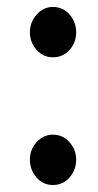

<svg xmlns="http://www.w3.org/2000/svg" viewBox="-20 -526 283 555"><path d="M132.8 -360.4Q104.5 -360.4 85.4 -382.3Q66.4 -404.3 66.4 -432.6Q66.4 -461.9 85.9 -483.9Q105.5 -505.9 132.8 -505.9Q162.1 -505.9 181.2 -483.9Q200.2 -461.9 200.2 -432.6Q200.2 -403.3 181.2 -381.8Q162.1 -360.4 132.8 -360.4ZM132.8 8.8Q104.5 8.8 85.4 -13.2Q66.4 -35.2 66.4 -64.5Q66.4 -93.8 85.9 -115.2Q105.5 -136.7 132.8 -136.7Q162.1 -136.7 181.2 -114.7Q200.2 -92.8 200.2 -64.5Q200.2 -35.2 181.2 -13.2Q162.1 8.8 132.8 8.8Z"/></svg>

Font: Puritan
Style: Regular
Weight: 400
Version: 2.0a